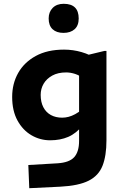

<svg xmlns="http://www.w3.org/2000/svg" viewBox="-20 -751 654 1010"><path d="M396 -10V-451L529 -483H540V-13Q540 68 519.5 120.5Q499 173 446.5 199.5Q394 226 298 231L134 239L129 117L283 108Q345 104 370.5 75.5Q396 47 396 -10ZM44 -241Q44 -311 75.5 -367Q107 -423 168 -456.5Q229 -490 317 -490Q364 -490 409 -477Q454 -464 494 -438L431 -331Q400 -354 375.5 -362Q351 -370 328 -370Q285 -370 255 -353.5Q225 -337 209.5 -310.5Q194 -284 194 -252Q194 -214 208 -187Q222 -160 247.5 -146Q273 -132 307 -132Q324 -132 341 -136.5Q358 -141 375.5 -150.5Q393 -160 413 -176L418 -94Q381 -49 339 -31Q297 -13 244 -13Q191 -13 145.5 -39.5Q100 -66 72 -117Q44 -168 44 -241ZM314 -578Q277.2 -578 256.6 -597.3Q236 -616.6 236 -653.8Q236 -688 257.2 -709.5Q278.4 -731 315 -731Q394 -731 394 -653.8Q394 -616.6 372.5 -597.3Q351 -578 314 -578Z"/></svg>

Font: Intel One Mono Light
Style: Regular
Weight: 300
Monospace: yes
Designer: Fred Shallcrass
Foundry: Frere-Jones Type LLC
Version: Version 1.004